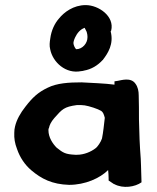

<svg xmlns="http://www.w3.org/2000/svg" viewBox="-20 -725 617 753"><path d="M36 -204C35 -183 38 -163 47 -140C58 -108 77 -79 103 -57C142 -24 184 -2 251 0C314 0 372 -26 404 -58C405 -48 406 -38 406 -25V-17L427 -3H428C463 16 510 8 535 -10L534 -43C534 -55 533 -67 533 -77L532 -102C528 -152 526 -204 525 -256C525 -293 525 -318 524 -351C524 -367 521 -384 511 -397C493 -423 455 -410 442 -408L429 -406V-393C393 -398 334 -400 300 -402H299C250 -402 203 -399 167 -381C129 -363 107 -342 80 -307C60 -282 45 -255 39 -229C37 -221 36 -214 36 -204ZM170 -214C170 -217 170 -219 171 -221V-222L172 -223C174 -234 180 -247 193 -262C224 -297 231 -306 282 -313C293 -313 306 -313 309 -312H311C330 -309 364 -298 377 -290C384 -285 387 -278 391 -263C388 -238 385 -206 380 -182C376 -169 363 -149 354 -143C337 -130 310 -118 282 -118H275C237 -120 228 -125 202 -146C186 -162 170 -187 170 -214ZM177 -531C187 -481 238 -434 298 -446C302 -447 304 -446 309 -448C338 -453 363 -468 383 -490H384V-491C403 -516 427 -552 414 -602L416 -605C430 -661 367 -705 316 -705C268 -705 231 -677 211 -652C195 -634 181 -606 177 -573C175 -560 173 -546 177 -531ZM268 -556C268 -560 270 -569 275 -579C282 -594 295 -611 313 -616V-613L314 -612L320 -600C322 -593 323 -587 323 -583V-578C323 -555 303 -532 279 -532C275 -534 268 -548 268 -556Z"/></svg>

Font: Hussar Pisanka
Style: Bd
Weight: 700
Designer: Robert Jablonski
Foundry: Cannot Into Space Fonts
Version: Version 1.070